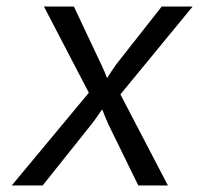

<svg xmlns="http://www.w3.org/2000/svg" viewBox="-20 -570 640 590"><path d="M16 0 253 -285 115 -550H207L291 -372Q296 -362 301 -350Q306 -338 309 -330Q314 -338 322 -350Q330 -362 337 -372L477 -550H572L350 -280L496 0H405L313 -188Q308 -199 302.5 -212.5Q297 -226 294 -234Q288 -226 279 -212.5Q270 -199 261 -188L111 0Z"/></svg>

Font: JetBrains Mono NL Light
Style: Italic
Weight: 300
Italic angle: -9°
Designer: Philipp Nurullin, Konstantin Bulenkov
Foundry: JetBrains
Version: Version 2.304; ttfautohint (v1.8.4.7-5d5b)